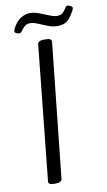

<svg xmlns="http://www.w3.org/2000/svg" viewBox="-94 -892 524 940"><g transform="rotate(-10 168.0 -422.0)"><path d="M96 2Q66 2 69 -16L138 -684Q140 -702 170 -702H178Q209 -702 207 -684L136 -16Q134 2 104 2ZM58 -753Q52 -753 43 -756.5Q34 -760 34 -766Q34 -773 39 -782Q57 -816 80 -829Q103 -842 123 -842Q146 -842 170.5 -832.5Q195 -823 217 -814Q239 -805 255 -805Q273 -805 283 -815Q293 -825 299 -835.5Q305 -846 311 -846Q318 -846 327 -841Q336 -836 336 -831Q336 -824 322 -801Q308 -778 291.5 -767Q275 -756 247 -756Q223 -756 199 -765.5Q175 -775 154 -784Q133 -793 116 -793Q99 -793 88.5 -783Q78 -773 71 -763Q64 -753 58 -753Z"/></g></svg>

Font: Asap Condensed Condensed Light
Style: Italic
Weight: 300
Width: 3
Italic angle: -6°
Designer: Pablo Cosgaya
Foundry: Omnibus-Type
Version: Version 3.001; ttfautohint (v1.8.4.7-5d5b)